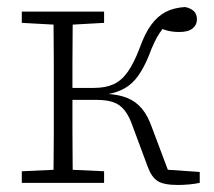

<svg xmlns="http://www.w3.org/2000/svg" viewBox="-20 -520 609 546"><path d="M42 0V-33L151 -38H169L276 -33V0ZM42 -455V-487H276V-455L169 -449H151ZM132 0Q132 -30 132.5 -67Q133 -104 133 -143Q133 -182 133 -216V-271Q133 -306 133 -344.5Q133 -383 132.5 -420.5Q132 -458 132 -487H187Q187 -458 186.5 -420.5Q186 -383 186 -343Q186 -303 186 -267V-228Q186 -188 186 -147Q186 -106 186.5 -68Q187 -30 187 0ZM400 -46 358 -159Q348 -189 334.5 -206Q321 -223 302 -229.5Q283 -236 253 -236H165V-270H247Q280 -270 303 -280.5Q326 -291 343.5 -316Q361 -341 377 -383Q392 -425 410 -449.5Q428 -474 451 -486Q474 -498 506 -500Q522 -497 531 -488.5Q540 -480 540 -465Q540 -449 527.5 -439Q515 -429 490 -429Q468 -429 450.5 -434.5Q433 -440 419 -447L464 -463Q448 -447 433.5 -425.5Q419 -404 403 -361Q389 -327 373 -304.5Q357 -282 335.5 -269.5Q314 -257 285 -252V-253Q319 -251 343 -241Q367 -231 384 -210.5Q401 -190 413 -155L466 -14L432 -39L548 -31V0Q534 3 517.5 4.5Q501 6 486 6Q446 6 428.5 -5Q411 -16 400 -46Z"/></svg>

Font: Source Serif 4 Light
Style: Regular
Weight: 300
Designer: Frank Grießhammer
Foundry: Adobe Systems Incorporated
Version: Version 4.004;hotconv 1.0.116;makeotfexe 2.5.65601